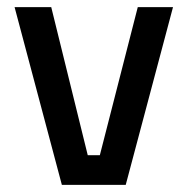

<svg xmlns="http://www.w3.org/2000/svg" viewBox="-20 -520 528 540"><path d="M154 0 21 -500H124.1L226.8 -83.5H260.8L367.5 -500H466.6L333.6 0Z"/></svg>

Font: TitilliumWeb ExtraLight
Style: Regular
Weight: 400
Designer: Mohamed Gaber, Accademia di Belle Arti di Urbino and others
Foundry: Kief Type Foundry, Accademia di Belle Arti di Urbino and others
Version: Version 3.000; ttfautohint (v1.8.2)